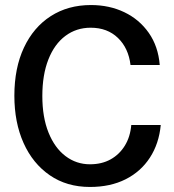

<svg xmlns="http://www.w3.org/2000/svg" viewBox="-20 -730 690 762"><path d="M337 12Q245 12 177.5 -34.5Q110 -81 73.5 -162.5Q37 -244 37 -350Q37 -460 75 -541Q113 -622 181.5 -666Q250 -710 341 -710Q414 -710 473.5 -681.5Q533 -653 570.5 -599.5Q608 -546 614 -472H498Q490 -539 448 -579.5Q406 -620 340 -620Q283 -620 239.5 -587.5Q196 -555 172 -494Q148 -433 148 -349Q148 -265 172.5 -204Q197 -143 240 -110.5Q283 -78 337 -78Q384 -78 419 -97.5Q454 -117 475.5 -152Q497 -187 501 -234H618Q611 -160 575 -104.5Q539 -49 478.5 -18.5Q418 12 337 12Z"/></svg>

Font: Azeret Mono Thin
Style: Regular
Weight: 400
Version: Version 1.002